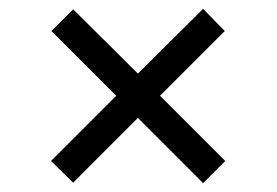

<svg xmlns="http://www.w3.org/2000/svg" viewBox="-20 -586 624 433"><path d="M438 -566 487 -516 341 -370 488 -223 438 -173 291 -320 145 -174 95 -223 242 -370 96 -516 145 -565 291 -420Z"/></svg>

Font: Ekushey Ghorautra
Style: Regular
Weight: 400
Designer: Al Mamun Sumon
Foundry: Al Mamun Sumon
Version: Version 1.0